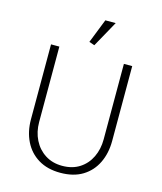

<svg xmlns="http://www.w3.org/2000/svg" viewBox="-130 -986 919 1092"><g transform="rotate(15 329.0 -440.0)"><path d="M139 -680H90V-239Q90 -167 118 -110Q146 -53 199.5 -20.5Q253 12 329 12Q407 12 460 -20.5Q513 -53 540.5 -110Q568 -167 568 -239V-680H519V-236Q519 -178 496.5 -131Q474 -84 431.5 -56.5Q389 -29 329 -29Q272 -29 229 -56.5Q186 -84 162.5 -131Q139 -178 139 -236ZM329 -739 414 -892H353L297 -750Z"/></g></svg>

Font: Catamaran Thin Thin
Style: Regular
Weight: 250
Version: Version 2.000